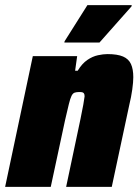

<svg xmlns="http://www.w3.org/2000/svg" viewBox="-32 -729 542 749"><path d="M-12 0 96 -510H269L261 -453H271Q288 -481 308.5 -495Q329 -509 350 -513.5Q371 -518 387 -518Q426 -518 448 -508.5Q470 -499 479 -479Q488 -459 488 -428Q488 -409 484 -380Q480 -351 472 -318L404 0H226L282 -265Q289 -299 293 -321Q297 -343 298 -353Q298 -361 295.5 -364.5Q293 -368 289 -369Q285 -370 277 -370Q266 -370 259 -367.5Q252 -365 247 -355Q242 -345 236.5 -322.5Q231 -300 222 -261L166 0ZM219 -563 220 -568 309 -709H482L481 -704L356 -563Z"/></svg>

Font: Saira SemiCondensed Black
Style: Italic
Weight: 900
Width: 4
Italic angle: -12°
Designer: Hector Gatti with collaboration of the Omnibus-Type team
Foundry: Omnibus-Type
Version: Version 1.101